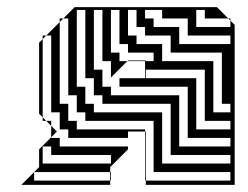

<svg xmlns="http://www.w3.org/2000/svg" viewBox="-20 -520 698 540"><path d="M628 -444V-462L622 -468H556V-492H532V-444ZM628 -396V-420H508V-468H436V-492H388V-468H412V-444H484V-396ZM412 -348V-324H390V-348ZM628 -204V-228H604V-372H460V-420H388V-444H364V-492H340V-420H364V-396H436V-348H580V-204ZM628 -156V-180H556V-324H390V-300H532V-156ZM290 -300 292 -302V-348H268V-492H244V-324H268V-276H292V-252H484V-108H628V-132H508V-276H316V-300H388V-348H338L340 -350H390V-348H412V-372H340V-396H316V-492H292V-372H316V-348H338L292 -302V-300ZM628 -60V-84H460V-228H268V-252H244V-300H220V-492H196V-276H220V-228H244V-204H436V-60ZM292 -60V-84H124V-108H100V-60ZM628 -12V-36H390V-12ZM412 -108V-132H390V-108ZM412 -84V-108H390V-84ZM412 -60V-84H390V-60ZM412 -60H390V-36H412ZM292 -12H290V-36H76V-12H290V0H40L90 -50V-100L124 -134V-166L110 -180H100V-190L90 -200V-400L100 -410V-420H110L100 -410V-190L110 -180H124V-166L134 -156H148V-204H124V-420H110L148 -458V-468H158L148 -458V-228H172V-180H196V-156H388V-150H390V-132H412V-180H220V-204H196V-252H172V-468H158L190 -500H590L622 -468H628V-462L640 -450V0H390V-12H388V-150H340V-132H172V-156H134L140 -150L124 -134V-132H148V-108H340V-100L290 -50V-36H292Z"/></svg>

Font: Rubik Broken Fax
Style: Regular
Weight: 400
Designer: Hubert and Fischer, NaN
Foundry: Hubert and Fischer, NaN
Version: Version 2.201